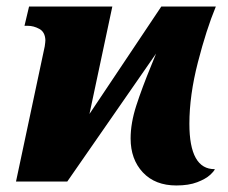

<svg xmlns="http://www.w3.org/2000/svg" viewBox="-20 -556 698 588"><path d="M380 -132Q380 -179 397.5 -233Q415 -287 443 -355L458 -392L186 0H29L117 -414Q119 -428 119 -433Q118 -458 100.5 -467.5Q83 -477 65 -477H55L69 -536H324L254 -207L474 -536H641Q612 -466 586 -365Q560 -264 560 -177Q560 -37 638 -38Q636 -32 623 -20Q610 -8 584 2Q558 12 520 12Q455 12 417.5 -28Q380 -68 380 -132Z"/></svg>

Font: Noto Serif NarrowBlack
Style: Italic
Weight: 900
Width: 4
Italic angle: -12°
Designer: Monotype Design Team
Foundry: Monotype Imaging Inc.
Version: Version 1.001